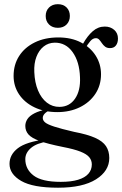

<svg xmlns="http://www.w3.org/2000/svg" viewBox="-20 -647 584 918"><path d="M334.5 -16.5Q272 -31 239.8 -41.5Q207.5 -52 196 -61.5Q184.5 -71 184.5 -83Q184.5 -94 193.5 -103.5Q202.5 -113 218 -120L209 -125.5Q168 -117.5 144.5 -105.2Q121 -93 111 -77.5Q101 -62 101 -45Q101 -21.5 116 -4.2Q131 13 169.5 27Q208 41 280 55.5Q334.5 66 364.8 78Q395 90 407 105Q419 120 419 139Q419 165 402.5 183.8Q386 202.5 353.2 212.5Q320.5 222.5 270.5 222.5Q180 222.5 140.5 192.2Q101 162 101 114Q101 83.5 128.5 60.2Q156 37 209 29.5L200.5 19Q105 31 65.2 61.8Q25.5 92.5 25.5 136.5Q25.5 185.5 81.2 218Q137 250.5 257.5 250.5Q375.5 250.5 439 210.5Q502.5 170.5 502.5 108.5Q502.5 75.5 487 52Q471.5 28.5 434.8 12Q398 -4.5 334.5 -16.5ZM364.5 -418 386 -413.5Q400.5 -437 412.2 -450.8Q424 -464.5 438.5 -464.5Q448 -464.5 454.5 -457.2Q461 -450 467.2 -440.5Q473.5 -431 482.5 -424Q491.5 -417 506 -417Q524.5 -417 534.2 -429.5Q544 -442 544 -463Q544 -488.5 526 -504.2Q508 -520 481 -520Q449 -520 423.8 -498Q398.5 -476 377 -438ZM463 -292Q463 -340.5 437.8 -380.5Q412.5 -420.5 366.8 -444.2Q321 -468 259 -468Q194.5 -468 146.2 -444.2Q98 -420.5 71.5 -379.2Q45 -338 45 -284Q45 -235 71.2 -195.8Q97.5 -156.5 144.8 -133.8Q192 -111 254.5 -111Q314 -111 361.2 -134Q408.5 -157 435.8 -198Q463 -239 463 -292ZM241.5 -443Q294.5 -443.5 327.2 -397.8Q360 -352 362.5 -277.5Q365.5 -214 338.8 -175.2Q312 -136.5 265 -136Q231 -135.5 204.2 -156.2Q177.5 -177 161.8 -214.5Q146 -252 144 -302.5Q142 -343.5 154 -375Q166 -406.5 188.5 -424.5Q211 -442.5 241.5 -443ZM256.5 -514Q230.5 -514 214.5 -529.8Q198.5 -545.5 198.5 -570.5Q198.5 -595.5 214.5 -611.2Q230.5 -627 256.5 -627Q283 -627 298.5 -611.2Q314 -595.5 314 -570.5Q314 -546 298.5 -530Q283 -514 256.5 -514Z"/></svg>

Font: Fraunces 60pt
Style: Regular
Weight: 400
Version: Version 1.000;[b76b70a41]